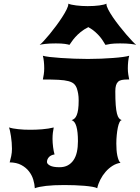

<svg xmlns="http://www.w3.org/2000/svg" viewBox="-20 -1001 748 1026"><path d="M31.7 -133.3Q36.1 -147.9 40 -167Q43.9 -186 43.9 -205.6Q43.9 -221.7 42.5 -239.3Q41 -256.8 38.6 -272.7Q36.1 -288.6 33.4 -301.3Q30.8 -314 27.8 -319.8Q36.6 -316.9 49.3 -314.7Q62 -312.5 77.1 -310.8Q92.3 -309.1 108.4 -308.3Q124.5 -307.6 140.1 -307.6Q154.8 -307.6 171.4 -308.1Q188 -308.6 204.8 -310.1Q221.7 -311.5 237.8 -314Q253.9 -316.4 267.1 -319.8Q264.2 -306.6 262.5 -291.7Q260.7 -276.9 260.7 -258.3Q260.7 -248.5 261.5 -237.3Q262.2 -226.1 263.7 -215.1Q265.1 -204.1 267.1 -193.8Q269 -183.6 271.5 -175.8Q251 -172.4 241 -160.9Q231 -149.4 231 -135.3Q231 -125 247.3 -116.2Q263.7 -107.4 297.9 -107.4Q323.7 -107.4 342.3 -117.4Q360.8 -127.4 373 -145.5Q385.3 -163.6 390.9 -189.2Q396.5 -214.8 396.5 -246.6Q396.5 -296.9 388.2 -325.4Q379.9 -354 362.8 -358.9Q371.6 -361.8 378.4 -367.9Q385.3 -374 390.1 -386Q395 -397.9 397.7 -417Q400.4 -436 400.4 -464.4Q400.4 -484.9 397.7 -500Q395 -515.1 391.1 -527.3Q385.7 -543 375.7 -552.5Q365.7 -562 345.7 -567.4Q325.7 -572.8 292.7 -574.5Q259.8 -576.2 209 -576.2Q211.4 -587.9 213.9 -603.3Q216.3 -618.7 216.3 -635.7Q216.3 -653.8 214.4 -672.4Q212.4 -690.9 209 -703.1Q220.2 -699.7 246.1 -696.5Q272 -693.4 305.4 -691.2Q338.9 -689 376.7 -687.5Q414.6 -686 449.7 -686Q485.4 -686 520 -687.5Q554.7 -689 584.2 -691.2Q613.8 -693.4 636.5 -696.5Q659.2 -699.7 670.4 -703.1Q667 -690.9 665 -672.4Q663.1 -653.8 663.1 -635.7Q663.1 -618.7 665.5 -603.3Q668 -587.9 670.4 -576.2H660.6Q643.1 -576.2 630.9 -573.7Q618.7 -571.3 611.1 -564.2Q603.5 -557.1 599.9 -544.9Q596.2 -532.7 596.2 -513.2Q596.2 -468.3 598.4 -439.7Q600.6 -411.1 605 -394Q609.4 -377 615.7 -369.4Q622.1 -361.8 630.9 -358.9Q624 -358.9 618.7 -347.9Q613.3 -336.9 609.6 -319.1Q606 -301.3 603.8 -278.8Q601.6 -256.3 601.6 -233.9Q601.6 -216.3 602.8 -200Q604 -183.6 606.9 -169.7Q609.9 -155.8 614 -145.5Q618.2 -135.3 624 -130.9Q602.1 -127.9 581.5 -115Q561 -102.1 544.4 -83Q527.8 -64 516.1 -41Q504.4 -18.1 499.5 4.9Q492.7 0.5 474.4 -2.7Q456.1 -5.9 431.4 -8.1Q406.7 -10.3 378.4 -11.2Q350.1 -12.2 323.7 -12.2Q266.1 -12.2 225.8 -7.6Q185.5 -2.9 166 4.9Q165 -17.1 157.7 -41.3Q150.4 -65.4 134.5 -85.7Q118.7 -106 93.5 -119.4Q68.4 -132.8 31.7 -133.3ZM191.9 -761.2Q199.2 -766.6 213.4 -781.7Q227.5 -796.9 244.6 -817.6Q261.7 -838.4 279.5 -862.3Q297.4 -886.2 312 -908.9Q326.7 -931.6 335.9 -950.2Q345.2 -968.8 345.2 -979.5V-981.4Q351.1 -978.5 362.3 -976.1Q373.5 -973.6 387.7 -971.9Q401.9 -970.2 417.5 -969.2Q433.1 -968.3 448.2 -968.3Q483.4 -968.3 510.3 -971.9Q537.1 -975.6 549.3 -981.4Q549.3 -980.5 549.1 -980.2Q548.8 -980 548.8 -979Q548.8 -968.3 558.6 -949.5Q568.4 -930.7 583.7 -908.2Q599.1 -885.7 617.9 -861.8Q636.7 -837.9 654.3 -817.4Q671.9 -796.9 686.5 -781.5Q701.2 -766.1 708 -761.2Q700.7 -763.7 678 -766.4Q655.3 -769 621.6 -769Q589.4 -769 571.3 -766.4Q553.2 -763.7 543.5 -761.2Q539.1 -767.6 532.5 -778.8Q525.9 -790 515.4 -803Q504.9 -815.9 489.5 -829.8Q474.1 -843.8 452.1 -856Q427.7 -843.8 410.9 -829.8Q394 -815.9 382.3 -802.7Q370.6 -789.6 363.3 -778.6Q356 -767.6 351.1 -761.2Q344.2 -763.7 326.9 -766.4Q309.6 -769 278.3 -769Q244.6 -769 221.9 -766.4Q199.2 -763.7 191.9 -761.2Z"/></svg>

Font: Arbutus
Style: Regular
Weight: 400
Designer: Karolina Lach
Foundry: Sorkin Type Co.
Version: Version 1.002